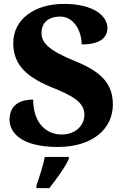

<svg xmlns="http://www.w3.org/2000/svg" viewBox="-20 -744 633 985"><path d="M277 10C450 10 559 -79 559 -208C559 -305 511 -372 366 -430C223 -488 193 -528 193 -575C193 -631 233 -659 288 -659C361 -659 399 -582 399 -516C495 -516 531 -552 531 -601C531 -661 462 -724 308 -724C161 -724 48 -648 48 -523C48 -430 94 -358 241 -298C350 -254 413 -221 413 -155C413 -103 370 -54 296 -54C222 -54 151 -107 150 -233C87 -233 29 -209 29 -129C29 -72 78 10 277 10ZM167 208V221H233C268 177 315 113 333 71V61H210C202 103 180 170 167 208Z"/></svg>

Font: Noto Serif Myanmar ExtraBold
Style: Regular
Weight: 800
Designer: Ben Mitchell and the Monotype Design Team
Foundry: Monotype Imaging Inc.
Version: Version 2.106